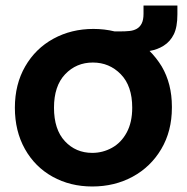

<svg xmlns="http://www.w3.org/2000/svg" viewBox="-20 -668 678 697"><path d="M315 9Q235 9 171 -26.5Q107 -62 70.5 -127Q34 -192 34 -277Q34 -362 71.5 -427Q109 -492 174 -527.5Q239 -563 319 -563Q359 -563 396 -554H417Q435 -554 450 -555.5Q465 -557 476.5 -563.5Q488 -570 494.5 -583Q501 -596 501 -618V-648H624V-616Q624 -570 611 -543.5Q598 -517 574 -502Q552 -488 523 -483Q548 -458 567 -427Q604 -364 604 -281Q604 -279 604 -277Q604 -192 565.5 -127Q527 -62 461.5 -26.5Q396 9 315 9ZM315 -113Q353 -113 386.5 -131.5Q420 -150 440 -187Q460 -224 460 -277Q460 -356 418.5 -398.5Q377 -441 317 -441Q257 -441 216.5 -398.5Q176 -356 176 -277Q176 -198 215.5 -155.5Q255 -113 315 -113Z"/></svg>

Font: Fz Poppins SemBd
Style: Regular
Weight: 600
Designer: Ninad Kale (Devanagari), Jonny Pinhorn (Latin)
Foundry: Indian Type Foundry
Version: Vit hóa bi Vntype.Com & FontZin.Com